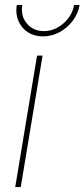

<svg xmlns="http://www.w3.org/2000/svg" viewBox="-20 -762 344 782"><path d="M42 0 130.9 -535.6H153.3L64.5 0ZM154.8 -613.8Q119.1 -613.8 93 -631.1Q66.9 -648.4 54.7 -677.5Q42.5 -706.5 48.3 -741.7H70.8Q63.5 -697.3 89.4 -666.3Q115.2 -635.3 158.7 -635.3Q188 -635.3 214.1 -649.7Q240.2 -664.1 258.5 -688.2Q276.9 -712.4 281.7 -741.7H304.2Q298.3 -706.5 276.4 -677.5Q254.4 -648.4 222.7 -631.1Q190.9 -613.8 154.8 -613.8Z"/></svg>

Font: Inter 20pt Thin
Style: Italic
Weight: 250
Italic angle: -9.3988°
Version: Version 4.001;git-66647c0bb